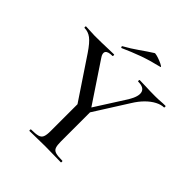

<svg xmlns="http://www.w3.org/2000/svg" viewBox="-218 -920 1053 1053"><g transform="rotate(45 308.5 -394.0)"><path d="M306 -285 448 -508Q478 -558 470 -585.5Q462 -613 417 -613Q414 -613 414 -619Q414 -625 417 -625Q446 -625 471.5 -623.5Q497 -622 539 -622Q564 -622 579.5 -623.5Q595 -625 617 -625Q619 -625 619 -619Q619 -613 617 -613Q595 -613 569 -599.5Q543 -586 518.5 -561.5Q494 -537 473 -503L325 -269ZM281 -272 110 -528Q77 -577 53 -595Q29 -613 1 -613Q-2 -613 -2 -619Q-2 -625 1 -625Q17 -625 35 -623.5Q53 -622 69 -622Q97 -622 124 -622.5Q151 -623 175.5 -624Q200 -625 218 -625Q220 -625 220 -619Q220 -613 218 -613Q182 -613 173.5 -599Q165 -585 182 -561L344 -318ZM269 -310 349 -319V-81Q349 -52 354.5 -37Q360 -22 377 -17Q394 -12 429 -12Q432 -12 432 -6Q432 0 429 0Q405 0 374.5 -1Q344 -2 308 -2Q274 -2 242.5 -1Q211 0 187 0Q184 0 184 -6Q184 -12 187 -12Q222 -12 239.5 -17Q257 -22 263 -37Q269 -52 269 -81ZM223 -679Q219 -677 217 -682.5Q215 -688 218 -689Q261 -713 297 -738.5Q333 -764 369 -787Q372 -790 387 -786Q402 -782 418 -775.5Q434 -769 443 -763Q452 -757 445 -756Q378 -740 326 -721Q274 -702 223 -679Z"/></g></svg>

Font: Cormorant Garamond Light Medium
Style: Regular
Weight: 500
Version: Version 4.001